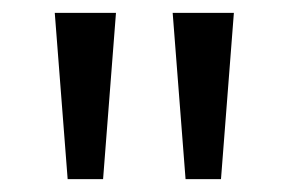

<svg xmlns="http://www.w3.org/2000/svg" viewBox="-20 -734 448 298"><path d="M160 -714H65L85 -456H140ZM343 -714H248L268 -456H323Z"/></svg>

Font: Noto Sans Mro
Style: Regular
Weight: 400
Designer: Monotype Design Team
Foundry: Monotype Imaging Inc.
Version: Version 2.001